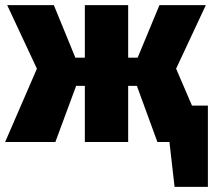

<svg xmlns="http://www.w3.org/2000/svg" viewBox="-25 -554 831 749"><path d="M724 -142H786V175H656L636 0H589L509 -219H475V0H306V-219H272L191 0H-5L119 -286L3 -534H185L269 -329H306V-534H475V-329H512L597 -534H778L662 -286Z"/></svg>

Font: Fira Sans Black
Style: Regular
Weight: 900
Designer: Carrois Corporate & Edenspiekermann AG
Foundry: Carrois Corporate GbR & Edenspiekermann AG
Version: Version 4.203